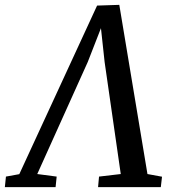

<svg xmlns="http://www.w3.org/2000/svg" viewBox="-67 -771 695 791"><path d="M424.5 -751 540.5 -54 600.5 -43 595.5 0H337L341 -43.5L430.5 -54L364 -515.5L344 -700L365.5 -697.5L294.5 -515.5L86.5 -54L166.5 -43.5L162 0H-47L-42.5 -43.5L12.5 -53.5L333 -748Z"/></svg>

Font: Merriweather 20pt
Style: Italic
Weight: 400
Italic angle: -7.8°
Version: Version 2.101